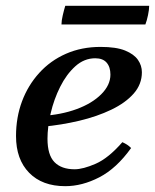

<svg xmlns="http://www.w3.org/2000/svg" viewBox="-20 -624 532 659"><path d="M236 -43Q265 -43 308.5 -62Q352 -81 400 -136Q409 -132 416 -127.5Q423 -123 430 -116Q380 -46 321 -15.5Q262 15 204 15Q125 15 80 -31Q35 -77 35 -157Q35 -221 55.5 -276Q76 -331 114.5 -373.5Q153 -416 206.5 -439.5Q260 -463 325 -463Q379 -463 409.5 -450.5Q440 -438 453.5 -418.5Q467 -399 467 -376Q467 -335 439 -303Q411 -271 362 -247.5Q313 -224 252 -209.5Q191 -195 126 -189L123 -226Q190 -230 243 -249.5Q296 -269 327.5 -300.5Q359 -332 359 -368Q359 -394 346 -409Q333 -424 307 -424Q269 -424 238.5 -396.5Q208 -369 186.5 -326Q165 -283 154 -235.5Q143 -188 143 -148Q143 -92 167 -67.5Q191 -43 236 -43ZM479 -540H191Q191 -553 195.5 -572Q200 -591 204 -604H492Q492 -591 488 -572Q484 -553 479 -540Z"/></svg>

Font: Poltawski Nowy Medium
Style: Italic
Weight: 500
Italic angle: -12°
Version: Version 1.001;gftools[0.9.25]